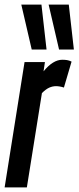

<svg xmlns="http://www.w3.org/2000/svg" viewBox="-32 -809 339 829"><path d="M162 -541 156 -501Q197 -551 237 -551Q248 -551 257.5 -549.5Q267 -548 277 -543L244 -431Q235 -434 226 -435.5Q217 -437 210 -437Q195 -437 180.5 -430.5Q166 -424 149 -407L84 0H-12L74 -541ZM105 -595 60 -789H147L169 -595ZM223 -595 178 -789H265L287 -595Z"/></svg>

Font: Georama Extra Condensed SemiBold
Style: Italic
Weight: 600
Width: 2
Italic angle: -9°
Designer: Jean-Baptiste Levee
Foundry: Production Type
Version: Version 1.000